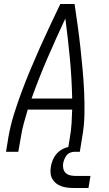

<svg xmlns="http://www.w3.org/2000/svg" viewBox="-20 -755 540 955"><path d="M10 0 22 -74Q32 -131 49.5 -187Q67 -243 87.5 -298Q108 -353 131 -408Q154 -463 178.5 -518Q203 -573 228.5 -627Q254 -681 280 -735H351Q359 -681 366.5 -627Q374 -573 380 -518Q386 -463 391 -408.5Q396 -354 398.5 -298Q401 -242 400 -186Q399 -130 389 -74L377 0H316L328 -74Q334 -108 336 -142Q338 -176 339 -210H118Q108 -176 98.5 -142Q89 -108 84 -74L71 0ZM339 -265Q337 -366 327.5 -465.5Q318 -565 305 -663Q259 -565 216 -465.5Q173 -366 137 -265ZM345 180Q329 180 313.5 178Q298 176 284 171Q270 166 258.5 156.5Q247 147 240 134.5Q233 122 231.5 106Q230 90 233 75Q236 54 246 33.5Q256 13 273.5 -1.5Q291 -16 312.5 -22Q334 -28 355 -28L350 0Q339 0 328.5 4.5Q318 9 311 18Q304 27 300 37.5Q296 48 294 58Q292 71 295 84Q298 97 307 105.5Q316 114 329 117Q342 120 355 120H430L420 180Z"/></svg>

Font: Iosevka Curly Light Oblique
Style: Regular
Weight: 300
Italic angle: -9°
Monospace: yes
Designer: Belleve Invis
Foundry: Belleve Invis
Version: Version 11.1.0; ttfautohint (v1.8.3)